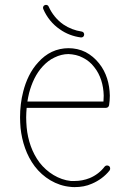

<svg xmlns="http://www.w3.org/2000/svg" viewBox="-20 -767 540 785"><path d="M225 -647C250 -629 280 -618 310 -614C317 -613 323 -617 324 -624C325 -631 321 -637 314 -638C287 -642 261 -652 239 -667C213 -685 192 -711 179 -740C177 -746 169 -749 163 -746C157 -744 154 -736 157 -730C171 -697 195 -667 225 -647ZM356 -16C384 -28 409 -46 428 -70C432 -76 431 -84 426 -88C420 -92 412 -91 408 -86C392 -65 371 -49 347 -39C327 -31 306 -27 285 -27C280 -27 275 -27 270 -27C220 -32 173 -62 142 -102C111 -143 94 -194 89 -246C88 -260 87 -273 87 -287C87 -300 88 -313 89 -326H413C420 -326 425 -331 426 -337C428 -350 429 -362 429 -375V-377C428 -424 415 -471 385 -508C370 -527 351 -543 330 -554C308 -565 284 -570 260 -570C237 -570 213 -565 192 -555C171 -545 152 -530 137 -513C105 -479 86 -436 75 -393C66 -359 62 -323 62 -287C62 -273 63 -258 64 -244C70 -188 88 -132 122 -87C157 -41 210 -8 268 -3C274 -2 280 -2 285 -2C310 -2 334 -6 356 -16ZM92 -352C94 -363 96 -375 99 -387C110 -428 127 -466 155 -496C169 -511 185 -524 203 -532C221 -541 241 -546 260 -546C280 -545 301 -541 319 -531C337 -522 353 -509 365 -493C391 -461 403 -419 404 -377V-375C404 -367 403 -359 403 -352Z"/></svg>

Font: LS
Style: Light
Weight: 300
Designer: BSozoo
Foundry: BSozoo
Version: Version 001.000